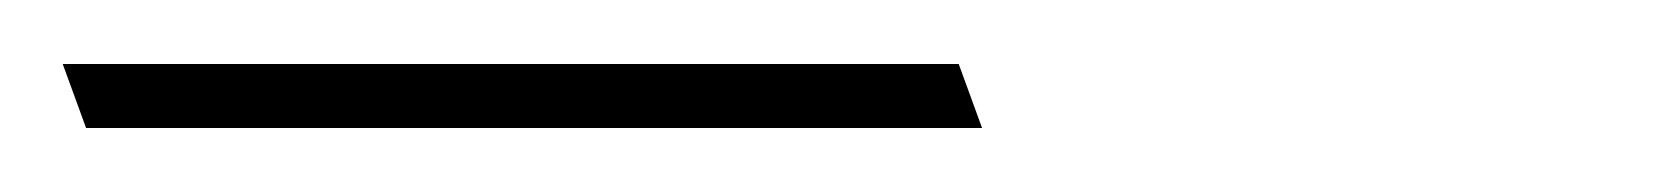

<svg xmlns="http://www.w3.org/2000/svg" viewBox="-106 -390 521 60"><path d="M-69.1 -350H-79.1L-86.4 -370H-76.4H183.6H193.6L200.9 -350H190.9Z"/></svg>

Font: Nordica Plus
Style: NordicaClassicUltraLightOpObl
Weight: 300
Version: Version 1